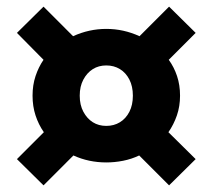

<svg xmlns="http://www.w3.org/2000/svg" viewBox="-20 -618 640 578"><path d="M111 -60 31 -139 112 -220Q96 -243 87 -270.5Q78 -298 78 -330Q78 -362 87 -389Q96 -416 111 -438L31 -519L111 -598L200 -509Q248 -531 300 -531Q352 -531 400 -509L489 -598L569 -519L488 -438Q504 -416 513 -389Q522 -362 522 -330Q522 -298 512.5 -270.5Q503 -243 487 -220L569 -139L489 -60L399 -150Q376 -139 350.5 -134Q325 -129 300 -129Q247 -129 201 -150ZM300 -239Q323 -239 341 -250Q359 -261 369.5 -281.5Q380 -302 380 -330Q380 -358 369.5 -378.5Q359 -399 341 -410Q323 -421 300 -421Q277 -421 259.5 -410Q242 -399 231 -378.5Q220 -358 220 -330Q220 -302 231 -281.5Q242 -261 259.5 -250Q277 -239 300 -239Z"/></svg>

Font: Source Code Pro ExtraBold
Style: Regular
Weight: 800
Monospace: yes
Designer: Paul D. Hunt, Teo Tuominen
Foundry: Adobe Systems Incorporated
Version: Version 1.018;hotconv 1.0.116;makeotfexe 2.5.65601